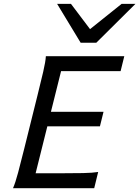

<svg xmlns="http://www.w3.org/2000/svg" viewBox="-20 -996 737 1016"><path d="M249.5 -404.3H527.8L508.8 -327.6H230.5L168.5 -79.1H297.4Q369.6 -79.1 419.4 -80.1Q469.2 -81.1 499.5 -85.9L478.5 0H48.8Q61.5 -28.8 75.9 -83Q90.3 -137.2 107.9 -208L178.2 -490.7Q195.8 -561 208.5 -615.5Q221.2 -669.9 222.7 -698.7H637.7L618.2 -619.6H303.2ZM282.2 -975.6H355.5L456.5 -841.8L623.5 -975.6H696.8L489.7 -770H406.7Z"/></svg>

Font: Andika
Style: Italic
Weight: 400
Italic angle: -14°
Designer: Victor Gaultney, Annie Olsen, Julie Remington, Don Collingsworth, Eric Hays, Becca Hirsbrunner
Foundry: SIL International
Version: Version 6.101